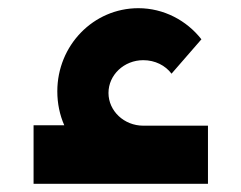

<svg xmlns="http://www.w3.org/2000/svg" viewBox="-20 -449 588 469"><path d="M62 0H488V-142H330C283 -142 245 -178 245 -222C245 -266 283 -302 330 -302C359 -302 384 -289 399 -269L472 -353C436 -399 380 -429 318 -429C208 -429 120 -338 120 -226C120 -196 126 -168 137 -143H62Z"/></svg>

Font: All Genders v4
Style: Bold
Weight: 700
Designer: Rassam Alawdi
Foundry: Rassam Art
Version: Version 3.100;FEAKit 1.0